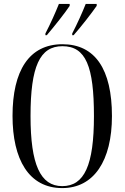

<svg xmlns="http://www.w3.org/2000/svg" viewBox="-20 -951 637 981"><path d="M212 -780V-771H219C256 -814 313 -886 336 -921V-931H281C263 -886 239 -832 212 -780ZM349 -780V-771H356C394 -814 450 -886 474 -921V-931H418C400 -886 376 -832 349 -780ZM298 10C460 10 552 -130 552 -358C552 -597 466 -725 299 -725C128 -725 44 -589 44 -359C44 -137 127 10 298 10ZM298 0C186 0 136 -111 136 -358C136 -611 183 -715 299 -715C419 -715 460 -611 460 -358C460 -107 411 0 298 0Z"/></svg>

Font: Noto Serif Display ExtraCondensed
Style: Regular
Weight: 400
Width: 2
Designer: Monotype Design Team
Foundry: Monotype Imaging Inc.
Version: Version 2.009